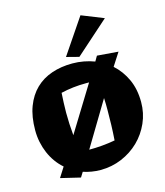

<svg xmlns="http://www.w3.org/2000/svg" viewBox="-117 -850 842 977"><g transform="rotate(-15 303.5 -362.0)"><path d="M538.1 -532.2 494.1 -463.9Q534.7 -427.7 558.8 -375.5Q583 -323.2 583 -254.9Q583 -196.8 560.3 -145.8Q537.6 -94.7 498.5 -56.6Q459.5 -18.6 407 3.7Q354.5 25.9 294.9 25.9Q271 25.9 248 22Q225.1 18.1 204.1 11.2L188 37.1L84 12.2L117.2 -40Q95.2 -59.1 78.1 -83Q61 -106.9 49.3 -134.3Q37.6 -161.6 31.2 -192.1Q24.9 -222.7 24.9 -254.9Q24.9 -326.7 44.9 -379.4Q64.9 -432.1 100.8 -466.8Q136.7 -501.5 186.3 -518.3Q235.8 -535.2 294.9 -535.2Q325.7 -535.2 354.7 -529.8Q383.8 -524.4 411.1 -514.2Q415 -520.5 417.5 -525.1Q419.9 -529.8 422.4 -533.7Q424.3 -537.6 426.8 -541ZM200.2 -300.8Q200.2 -242.7 206.1 -181.2L353 -419.9H335.9Q267.6 -419.9 204.1 -404.8Q202.6 -378.4 201.4 -352.5Q200.2 -326.7 200.2 -300.8ZM401.9 -101.1Q404.8 -142.6 406 -181.6Q407.2 -220.7 407.2 -258.8Q407.2 -274.4 407 -290.8Q406.7 -307.1 405.8 -323.2L265.1 -88.9Q298.3 -88.9 332.5 -91.8Q366.7 -94.7 401.9 -101.1ZM515.1 -714.8 338.9 -558.1 272.9 -575.2 398.9 -761.2Z"/></g></svg>

Font: Galindo
Style: Regular
Weight: 400
Version: Version 1.000